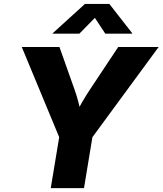

<svg xmlns="http://www.w3.org/2000/svg" viewBox="-20 -970 838 990"><path d="M241.7 0 285.2 -262.7 92.3 -727.5H286.6L364.3 -508.3Q375.5 -477.5 383.5 -446.5Q391.6 -415.5 398.9 -377.4H368.2Q387.2 -415.5 405.3 -446.5Q423.3 -477.5 443.8 -508.3L589.4 -727.5H797.9L456.5 -262.7L413.1 0ZM389.2 -796.4H251.5L252 -798.8L418 -949.7H543.9L661.6 -798.8L661.1 -796.4H522.9L469.2 -877.9Z"/></svg>

Font: Inter 20pt ExtraBold
Style: Italic
Weight: 800
Italic angle: -9.3988°
Version: Version 4.001;git-66647c0bb